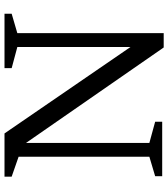

<svg xmlns="http://www.w3.org/2000/svg" viewBox="31 -753 729 831"><g transform="rotate(-90 395.5 -337.5)"><path d="M132.5 -55.5V-621.5L46.5 -651.5V-682.5H233.5L634.5 -98L607.5 -62V-627L516 -651.5V-682.5H751.5V-651.5L667.5 -627V6.5H605.5L175 -614.5L192.5 -626.5V-55.5L284 -30.5V0H48.5V-30.5Z"/></g></svg>

Font: Newsreader
Style: Regular
Weight: 400
Designer: Hugues Gentile
Foundry: Production Type
Version: Version 1.003